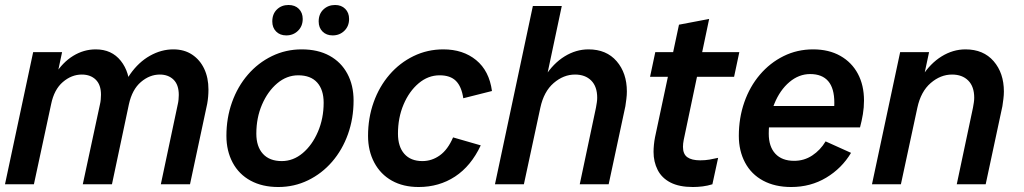

<svg xmlns="http://www.w3.org/2000/svg" viewBox="-32 -739 4106 770"><path d="M-12 0 101 -530H217L186 -384L142 -321Q157 -390 188 -439.5Q219 -489 261.5 -515Q304 -541 352 -541Q416 -541 452.5 -495Q489 -449 488 -379L441 -325Q456 -393 490 -441.5Q524 -490 569.5 -515.5Q615 -541 663 -541Q707 -541 738.5 -520Q770 -499 787 -463Q804 -427 804 -380Q804 -351 799 -323L730 0H613L681 -321Q683 -329 684 -339.5Q685 -350 685 -358Q685 -399 664 -419.5Q643 -440 609 -440Q568 -440 533 -410Q498 -380 485 -321L417 0H300L369 -321Q371 -329 372 -339.5Q373 -350 373 -359Q373 -399 352 -419.5Q331 -440 296 -440Q255 -440 220 -410Q185 -380 173 -321L104 0Z M1084 11Q1020 11 973 -14.5Q926 -40 901 -87Q876 -134 876 -194Q876 -266 898.5 -329Q921 -392 962 -439.5Q1003 -487 1058.5 -514Q1114 -541 1178 -541Q1243 -541 1289.5 -515.5Q1336 -490 1361 -443.5Q1386 -397 1386 -336Q1386 -264 1363.5 -201Q1341 -138 1300 -90.5Q1259 -43 1203.5 -16Q1148 11 1084 11ZM1098 -93Q1144 -93 1182 -125Q1220 -157 1243 -210.5Q1266 -264 1266 -327Q1266 -379 1240 -408Q1214 -437 1164 -437Q1118 -437 1080 -405Q1042 -373 1019 -320Q996 -267 996 -203Q996 -151 1022.5 -122Q1049 -93 1098 -93ZM1302 -597Q1277 -597 1261.5 -612.5Q1246 -628 1246 -653Q1246 -683 1265 -701Q1284 -719 1312 -719Q1337 -719 1352.5 -703.5Q1368 -688 1368 -663Q1368 -634 1349 -615.5Q1330 -597 1302 -597ZM1116 -597Q1091 -597 1075.5 -612.5Q1060 -628 1060 -653Q1060 -683 1078.5 -701Q1097 -719 1125 -719Q1151 -719 1166.5 -703.5Q1182 -688 1182 -663Q1182 -634 1163 -615.5Q1144 -597 1116 -597Z M1647 11Q1585 11 1539.5 -14.5Q1494 -40 1469 -87Q1444 -134 1444 -194Q1444 -266 1466.5 -329Q1489 -392 1530 -439.5Q1571 -487 1626.5 -514Q1682 -541 1746 -541Q1825 -541 1877.5 -498Q1930 -455 1941 -374L1826 -345Q1819 -392 1796.5 -414.5Q1774 -437 1731 -437Q1685 -437 1647 -405Q1609 -373 1586.5 -320Q1564 -267 1564 -203Q1564 -151 1589.5 -122Q1615 -93 1662 -93Q1700 -93 1732 -116Q1764 -139 1785 -188L1896 -156Q1857 -73 1793 -31Q1729 11 1647 11Z M1953 0 2105 -715H2221L2144 -352L2104 -307Q2120 -380 2153.5 -432.5Q2187 -485 2232.5 -513Q2278 -541 2328 -541Q2400 -541 2441 -493.5Q2482 -446 2482 -372Q2482 -358 2480 -342Q2478 -326 2476 -313L2409 0H2293L2358 -307Q2360 -318 2361.5 -328Q2363 -338 2363 -347Q2363 -392 2339 -416Q2315 -440 2274 -440Q2228 -440 2188.5 -406Q2149 -372 2135 -307L2069 0Z M2747 11Q2692 11 2657 -7Q2622 -25 2605.5 -57.5Q2589 -90 2589 -130Q2589 -143 2590.5 -158.5Q2592 -174 2595 -189L2691 -640L2812 -663L2710 -178Q2707 -163 2707 -150Q2707 -121 2724.5 -108.5Q2742 -96 2776 -96Q2796 -96 2813.5 -99Q2831 -102 2848 -106L2825 0Q2806 6 2786 8.5Q2766 11 2747 11ZM2575 -431 2596 -530H2933L2912 -431Z M3141 11Q3076 11 3028.5 -14.5Q2981 -40 2956 -87Q2931 -134 2931 -194Q2931 -266 2953 -329Q2975 -392 3015.5 -439.5Q3056 -487 3110.5 -514Q3165 -541 3229 -541Q3292 -541 3338 -515Q3384 -489 3408.5 -443Q3433 -397 3433 -336Q3433 -308 3428.5 -281Q3424 -254 3417 -228H3014L3033 -314H3350L3308 -266Q3311 -281 3312.5 -296Q3314 -311 3314 -327Q3314 -385 3289.5 -413.5Q3265 -442 3217 -442Q3172 -442 3134 -410Q3096 -378 3073.5 -323Q3051 -268 3051 -203Q3051 -151 3077.5 -122.5Q3104 -94 3153 -94Q3193 -94 3225.5 -115.5Q3258 -137 3279 -172L3381 -126Q3344 -64 3281.5 -26.5Q3219 11 3141 11Z M3465 0 3578 -530H3694L3656 -352L3616 -307Q3632 -380 3665.5 -432.5Q3699 -485 3744.5 -513Q3790 -541 3840 -541Q3912 -541 3953 -493.5Q3994 -446 3994 -372Q3994 -358 3992 -342Q3990 -326 3988 -313L3921 0H3805L3870 -307Q3872 -318 3873.5 -328Q3875 -338 3875 -347Q3875 -392 3851 -416Q3827 -440 3786 -440Q3740 -440 3700.5 -406Q3661 -372 3647 -307L3581 0Z"/></svg>

Font: Radio Canada Big Medium
Style: Italic
Weight: 500
Italic angle: -12°
Designer: Étienne Aubert Bonn
Foundry: Coppers and Brasses
Version: Version 1.001